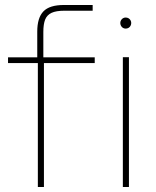

<svg xmlns="http://www.w3.org/2000/svg" viewBox="-20 -750 625 770"><path d="M236.3 -730H351.6V-707H237.8Q205.1 -707 186.8 -698.5Q168.5 -689.9 161.1 -671.6Q153.8 -653.3 153.8 -621.6V-520H129.4V-623Q129.4 -678.7 154.1 -704.3Q178.7 -730 236.3 -730ZM12.2 -520H359.9V-497.1H12.2ZM156.2 -502.4V0H131.8V-502.4ZM497.1 -520.5V0H472.7V-520.5ZM462.4 -657.7Q462.4 -663.6 465.3 -668.7Q468.3 -673.8 473.1 -676.8Q478 -679.7 483.9 -679.7Q490.2 -679.7 495.4 -676.8Q500.5 -673.8 503.4 -668.7Q506.3 -663.6 506.3 -657.7Q506.3 -651.9 503.4 -646.5Q500.5 -641.1 495.4 -638.2Q490.2 -635.3 483.9 -635.3Q478 -635.3 473.1 -638.2Q468.3 -641.1 465.3 -646.5Q462.4 -651.9 462.4 -657.7Z"/></svg>

Font: Wand UI Pro
Style: Regular
Weight: 400
Designer: Andreas Faust
Version: Version 1.003;FEAKit 1.0